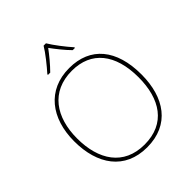

<svg xmlns="http://www.w3.org/2000/svg" viewBox="-257 -1103 1268 1268"><g transform="rotate(-45 377.0 -469.5)"><path d="M389 -949H367C343 -908 288 -839 251 -798V-792H272C309 -829 350 -879 378 -917C406 -879 445 -829 482 -792H503V-798C466 -839 413 -908 389 -949ZM690 -358C690 -590 579 -725 382 -725C177 -725 63 -574 63 -359C63 -143 168 10 376 10C587 10 690 -143 690 -358ZM90 -359C90 -556 186 -700 382 -700C562 -700 663 -575 663 -358C663 -156 573 -15 377 -15C182 -15 90 -159 90 -359Z"/></g></svg>

Font: Noto Sans Meetei Mayek Thin
Style: Regular
Weight: 100
Designer: Monotype Design Team and Neelakash Kshetrimayum
Foundry: Monotype Imaging Inc.
Version: Version 2.002